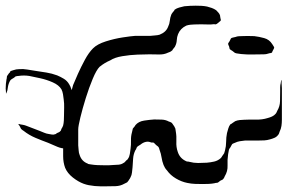

<svg xmlns="http://www.w3.org/2000/svg" viewBox="-242 -568 1011 675"><g transform="rotate(90 263.5 -230.5)"><path d="M577 -37Q576 -33 575 -28.5Q574 -24 572 -19Q565 0 550 19Q535 38 516 46Q497 53 475 53Q453 53 433 53Q411 53 376.5 51.5Q342 50 319 45Q297 40 272.5 32Q248 24 225 18Q210 12 185.5 1Q161 -10 136 -23.5Q111 -37 96 -52Q81 -67 71.5 -97Q62 -127 57.5 -156.5Q53 -186 52 -201V-254Q51 -262 50.5 -270.5Q50 -279 48 -286Q39 -309 20 -316Q10 -321 -1 -322Q-12 -323 -22 -327Q-25 -328 -28 -330.5Q-31 -333 -33 -334Q-34 -336 -36 -337Q-38 -338 -40 -339Q-45 -346 -47.5 -355Q-50 -364 -52 -373Q-53 -383 -53.5 -393Q-54 -403 -54 -413Q-54 -423 -53.5 -433Q-53 -443 -51 -453Q-49 -461 -46 -469.5Q-43 -478 -38 -485Q-35 -488 -30 -492.5Q-25 -497 -21 -498Q-19 -499 -16 -499Q-13 -499 -10 -500Q-9 -500 -6 -501Q-3 -502 -2 -501Q0 -500 0.5 -499Q1 -498 2 -497Q4 -494 7 -491Q10 -488 11 -485Q12 -484 11.5 -481.5Q11 -479 11 -477Q12 -472 12 -466.5Q12 -461 12 -456Q11 -432 12 -408Q12 -401 13 -393.5Q14 -386 16 -380Q26 -359 46 -351Q56 -347 67 -346.5Q78 -346 88 -341Q91 -340 93.5 -337.5Q96 -335 99 -333Q104 -331 105 -328Q107 -326 108.5 -322.5Q110 -319 111 -316Q118 -302 117.5 -284Q117 -266 117 -250Q117 -235 118 -208.5Q119 -182 123.5 -155Q128 -128 138 -113Q147 -92 161 -75Q172 -64 203 -51Q234 -38 271 -26.5Q308 -15 339 -7.5Q370 0 381 0H437Q445 -1 454.5 -1.5Q464 -2 471 -5Q493 -12 501 -33Q503 -35 503 -38Q503 -41 504 -44Q506 -56 506.5 -68Q507 -80 507 -92Q507 -100 507 -108Q507 -116 506 -124Q506 -132 505 -142Q504 -152 499 -159Q498 -162 495 -164.5Q492 -167 490 -169Q489 -171 487.5 -172.5Q486 -174 484 -175Q477 -180 467 -181.5Q457 -183 449 -184Q435 -186 420 -185.5Q405 -185 391 -189Q388 -190 384.5 -190.5Q381 -191 378 -192Q375 -194 372 -197Q369 -200 366 -201Q353 -212 350 -231.5Q347 -251 346 -267Q346 -280 346.5 -293.5Q347 -307 353 -318Q355 -325 358 -329Q360 -331 362 -332Q364 -333 365 -334Q367 -336 370 -337.5Q373 -339 375 -340Q378 -342 381.5 -342Q385 -342 388 -343Q405 -346 424 -345Q443 -344 460 -350Q482 -357 492 -378Q494 -381 494 -384.5Q494 -388 495 -391Q499 -406 499 -421.5Q499 -437 498 -452Q497 -465 494 -478Q491 -491 482 -501Q479 -504 475 -506L465 -513Q463 -514 460 -514.5Q457 -515 455 -516Q440 -520 424.5 -520Q409 -520 394 -523Q387 -525 378 -527.5Q369 -530 363 -535Q362 -537 361 -539Q360 -541 358 -543Q357 -545 355 -547.5Q353 -550 352 -552Q349 -559 348 -568Q347 -577 347 -584Q346 -604 346.5 -625.5Q347 -647 341 -666Q339 -674 335.5 -681.5Q332 -689 326 -694Q324 -696 320.5 -697.5Q317 -699 315 -700Q300 -709 282 -709.5Q264 -710 247 -710Q240 -710 232.5 -710Q225 -710 218 -712Q216 -712 214 -712.5Q212 -713 207 -714Q208 -715 210 -715H219Q228 -716 236.5 -716Q245 -716 254 -716H347Q358 -716 368.5 -714.5Q379 -713 389 -708Q392 -707 395 -706Q398 -705 400 -703Q407 -698 410.5 -690Q414 -682 416 -674Q419 -664 419.5 -654.5Q420 -645 420 -635V-587Q421 -577 422.5 -568Q424 -559 428 -551Q429 -549 430 -546Q431 -543 433 -541Q434 -540 436.5 -539Q439 -538 440 -537Q443 -536 446 -533.5Q449 -531 452 -530Q456 -529 460 -528.5Q464 -528 468 -527Q488 -524 508 -525Q528 -526 546 -515Q552 -513 555 -510Q557 -509 558.5 -505.5Q560 -502 561 -500L568 -491Q569 -488 569 -485Q569 -482 570 -480Q572 -470 572.5 -459Q573 -448 573 -437Q573 -424 572.5 -410.5Q572 -397 569 -383Q565 -363 553.5 -343.5Q542 -324 525 -312Q521 -308 516 -305Q511 -302 506 -300Q493 -295 479.5 -293Q466 -291 453 -286Q451 -285 448 -284.5Q445 -284 443 -282Q441 -281 439.5 -278.5Q438 -276 436 -274L428 -266Q427 -264 427 -261.5Q427 -259 427 -257Q426 -254 425 -251Q424 -248 424 -245Q424 -231 435 -218Q437 -215 439 -211.5Q441 -208 444 -206Q446 -205 449 -204Q452 -203 454 -201Q468 -194 483.5 -193Q499 -192 514 -191Q523 -190 532.5 -189Q542 -188 549 -184Q551 -183 553 -182Q555 -181 556 -180Q558 -179 561.5 -176.5Q565 -174 567 -172Q570 -167 572 -162Q580 -148 580.5 -131Q581 -114 581 -99V-77Q581 -68 580 -58Q579 -48 577 -37ZM53 -619Q55 -636 60 -654Q65 -672 81 -682Q83 -683 86.5 -685.5Q90 -688 93 -689Q95 -689 99.5 -686.5Q104 -684 106 -683Q108 -682 109 -682Q110 -682 111 -681Q113 -677 113 -673Q115 -667 116 -662Q117 -657 117 -651Q117 -632 117.5 -612.5Q118 -593 116 -573Q115 -569 114.5 -562.5Q114 -556 112 -551L105 -542Q104 -541 102.5 -538Q101 -535 99 -533Q98 -532 94 -531.5Q90 -531 88 -530Q87 -529 84.5 -528Q82 -527 80 -527Q78 -527 75.5 -529Q73 -531 71 -532Q69 -533 66 -534.5Q63 -536 61 -537Q59 -539 58 -544Q57 -549 56 -553Q54 -558 53.5 -563Q53 -568 53 -574Q52 -594 53 -619ZM428 106Q420 128 410.5 150.5Q401 173 386 192Q385 194 383 196.5Q381 199 379 201Q374 204 369 206Q368 207 365 209Q362 211 362 210Q361 209 363 205Q364 199 365 193.5Q366 188 368 183L386 136Q389 128 392.5 120Q396 112 397 104Q398 99 399 92.5Q400 86 398 82Q398 80 396.5 78Q395 76 394 75Q393 72 391 68Q389 64 387 63Q386 61 383.5 60.5Q381 60 379 59Q376 57 373 55.5Q370 54 367 53Q359 51 349.5 50.5Q340 50 332 50Q318 50 304 49.5Q290 49 276 51Q267 52 257.5 53.5Q248 55 240 59Q225 68 215.5 89.5Q206 111 201 134Q196 157 193 172Q190 191 193 210Q193 215 195 221Q196 222 197.5 223.5Q199 225 200 227Q202 230 204 233.5Q206 237 209 239Q219 245 231 247Q236 248 240.5 248.5Q245 249 249 251Q251 251 253 253Q256 253 255 254Q255 254 250 254Q247 254 243.5 254.5Q240 255 237 255Q221 255 204 252Q202 251 198.5 251Q195 251 193 250L183 243Q182 241 180 240Q178 239 176 238Q175 236 174.5 233.5Q174 231 173 229Q169 218 169 207Q168 193 170.5 179Q173 165 175 151Q178 131 181 112Q184 93 191 74Q196 62 203 50.5Q210 39 222 32Q230 27 238.5 24.5Q247 22 255 19Q268 15 280.5 11.5Q293 8 306 7Q326 5 346 5.5Q366 6 386 6Q395 6 404 6.5Q413 7 421 9Q424 10 427.5 10.5Q431 11 433 13Q435 14 437 16.5Q439 19 441 21Q442 22 443.5 24Q445 26 446 28Q448 30 447.5 34.5Q447 39 448 41Q449 57 442 73.5Q435 90 428 106Z"/></g></svg>

Font: Rubik Vinyl
Style: Regular
Weight: 400
Designer: Hubert and Fischer, NaN
Foundry: Hubert and Fischer, NaN
Version: Version 2.200